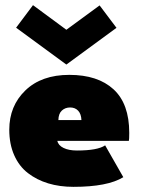

<svg xmlns="http://www.w3.org/2000/svg" viewBox="-20 -713 553 745"><path d="M42.5 -605.5 108 -693 237.5 -597.5 366.5 -692 432 -605 237.5 -462.5ZM202.5 -166.5Q206 -149 226.5 -139Q247 -129 278.5 -129Q358.5 -129 388 -149L458.5 -25.5Q397.5 12 265 12Q211.5 12 167 -1.5Q122.5 -15 88.2 -41.5Q54 -68 35 -111Q16 -154 16 -209.5Q16 -302 78.5 -362.2Q141 -422.5 249 -422.5Q359.5 -422.5 420.5 -366.5Q481.5 -310.5 481.5 -197.5Q481.5 -171 480 -166.5ZM296 -247Q295 -271 283.2 -283.5Q271.5 -296 252 -296Q233 -296 220 -284Q207 -272 206.5 -247Z"/></svg>

Font: League Spartan Black
Style: Regular
Weight: 900
Foundry: The League of Moveable Type
Version: Version 2.002